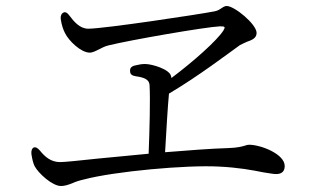

<svg xmlns="http://www.w3.org/2000/svg" viewBox="-20 -672 1040 642"><path d="M184 -50C196 -50 208 -54 221 -59C232 -64 243 -68 261 -72C363 -99 604 -121 712 -115C776 -112 825 -103 859 -96C879 -93 894 -90 903 -90C920 -90 932 -97 932 -117C932 -157 852 -188 813 -188C809 -188 804 -187 799 -185C789 -182 774 -178 746 -177C682 -175 607 -169 532 -163C536 -233 541 -318 545 -359C646 -419 740 -491 782 -521C787 -524 797 -528 805 -532C822 -538 838 -544 838 -562C838 -591 764 -652 738 -652C731 -652 724 -647 718 -643C712 -639 707 -636 697 -634C646 -624 328 -576 275 -576C247 -576 227 -600 212 -620C205 -630 198 -633 192 -630C186 -627 182 -620 183 -609C186 -587 192 -572 197 -562C210 -535 251 -496 280 -496C290 -496 301 -502 313 -508C321 -512 330 -517 342 -520C414 -538 668 -582 716 -584C733 -584 734 -582 727 -570C706 -537 629 -468 553 -411C553 -413 553 -415 552 -417C548 -440 489 -458 465 -458C454 -458 443 -456 431 -453C419 -450 414 -444 415 -434C415 -424 421 -419 434 -417C463 -413 478 -406 480 -389C483 -342 480 -234 477 -158C417 -152 359 -147 310 -142C244 -135 196 -130 181 -130C150 -130 130 -148 113 -169C105 -178 99 -181 93 -179C87 -176 84 -169 85 -157C88 -138 91 -126 96 -116C109 -92 155 -50 184 -50Z"/></svg>

Font: 寒蝉锦书宋
Style: Regular
Weight: 400
Designer: 寒蝉锦书宋{Warren} 思源宋体{Ryoko NISHIZUKA 西塚涼子 (kana & ideographs); Frank Grießhammer (Latin, Greek & Cyrillic); Wenlong ZHANG 
Foundry: Adobe & ChillType
Version: Version 2.000;Glyphs 3.1.1 (3135)